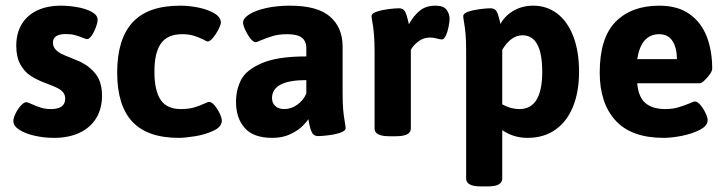

<svg xmlns="http://www.w3.org/2000/svg" viewBox="-20 -481 2576 680"><path d="M27.3 -52.2Q27.3 -63 35.2 -79.1Q43 -95.2 54 -107.2Q64.9 -119.1 73.2 -119.1Q77.6 -119.1 92.3 -112.3Q109.4 -104.5 125 -99.6Q140.6 -94.7 160.6 -94.7Q185.5 -94.7 198.2 -104Q210.9 -113.3 210.9 -131.3Q210.9 -145 203.4 -154.1Q195.8 -163.1 184.1 -168.9Q172.4 -174.8 150.9 -183.1L136.7 -188.5Q108.9 -199.2 87.9 -212.9Q66.9 -226.6 52.2 -252.7Q37.6 -278.8 37.6 -318.8Q37.6 -363.3 56.9 -395.3Q76.2 -427.2 111.8 -444.1Q147.5 -460.9 195.8 -460.9Q223.6 -460.9 253.9 -455.6Q284.2 -450.2 304.9 -439Q325.7 -427.7 325.7 -410.6Q325.7 -400.9 319.6 -384.3Q313.5 -367.7 304.7 -355Q295.9 -342.3 288.1 -342.3Q285.6 -342.3 274.4 -346.7Q259.3 -353 245.4 -356.7Q231.4 -360.4 213.4 -360.4Q167.5 -360.4 167.5 -330.1Q167.5 -316.4 176 -306.6Q184.6 -296.9 197.3 -290.5Q210 -284.2 232.9 -275.4Q259.3 -264.6 265.6 -261.7Q299.8 -244.6 320.6 -216.6Q341.3 -188.5 341.3 -141.6Q341.3 -97.2 321.3 -63.5Q301.3 -29.8 262.7 -11.2Q224.1 7.3 170.9 7.3Q137.2 7.3 104 0Q70.8 -7.3 49.1 -21Q27.3 -34.7 27.3 -52.2Z M395 -224.1Q395 -341.8 449.2 -401.4Q503.4 -460.9 618.2 -460.9Q650.9 -460.9 684.3 -453.9Q717.8 -446.8 740 -433.3Q762.2 -419.9 762.2 -400.9Q762.2 -393.1 753.7 -376.5Q745.1 -359.9 734.1 -346.9Q723.1 -334 715.8 -334Q712.4 -334 700.7 -340.8Q682.1 -349.6 665.5 -354.7Q648.9 -359.9 625 -359.9Q573.7 -359.9 550.3 -327.4Q526.9 -294.9 526.9 -227.5Q526.9 -159.7 549.1 -127.2Q571.3 -94.7 620.1 -94.7Q647 -94.7 667 -100.3Q687 -106 705.1 -114.7Q708.5 -116.2 713.4 -118.2Q718.3 -120.1 720.7 -120.1Q729.5 -120.1 740 -107.7Q750.5 -95.2 758.1 -79.1Q765.6 -63 765.6 -54.2Q765.6 -31.7 736.3 -18.1Q707 -4.4 670.9 1.5Q634.8 7.3 613.3 7.3Q502.4 7.3 448.7 -50Q395 -107.4 395 -224.1Z M815.9 -120.1Q815.9 -163.6 834 -198.5Q852.1 -233.4 907.2 -257.3Q962.4 -281.2 1064.9 -281.2V-310.1Q1064.9 -335.4 1048.8 -347.7Q1032.7 -359.9 997.6 -359.9Q968.3 -359.9 947.3 -353.8Q926.3 -347.7 901.9 -337.4Q889.2 -331.5 886.2 -331.5Q877.4 -331.5 866.9 -344.7Q856.4 -357.9 848.6 -375Q840.8 -392.1 840.8 -400.9Q840.8 -416 862.5 -429.9Q884.3 -443.8 922.4 -452.4Q960.4 -460.9 1006.8 -460.9Q1104.5 -460.9 1148.9 -422.1Q1193.4 -383.3 1193.4 -315.9V-153.3Q1193.4 -112.8 1195.6 -90.3Q1197.8 -67.9 1201.7 -45.9Q1204.1 -32.7 1204.1 -27.3Q1204.1 -17.6 1185.8 -11.2Q1167.5 -4.9 1144 -2Q1120.6 1 1106.4 1Q1091.3 1 1084.7 -12Q1078.1 -24.9 1074.2 -47.4Q1073.7 -50.3 1073.2 -53.2Q1072.8 -56.2 1071.8 -59.1Q1066.9 -49.8 1051 -34.2Q1035.2 -18.6 1007.8 -5.6Q980.5 7.3 944.3 7.3Q877.9 7.3 846.9 -27.6Q815.9 -62.5 815.9 -120.1ZM1064.9 -149.4V-197.3Q943.4 -197.3 943.4 -133.3Q943.4 -116.2 954.8 -105.5Q966.3 -94.7 986.8 -94.7Q1011.2 -94.7 1032.7 -110.1Q1054.2 -125.5 1064.9 -149.4Z M1306.6 -25.9V-301.3Q1306.6 -363.8 1298.3 -405.3Q1295.9 -418.5 1295.9 -423.8Q1295.9 -433.6 1314.2 -439.7Q1332.5 -445.8 1355.7 -448.7Q1378.9 -451.7 1393.1 -451.7Q1408.2 -451.7 1414.3 -440.4Q1420.4 -429.2 1425.3 -407.7L1428.2 -395Q1444.8 -425.3 1466.6 -443.1Q1488.3 -460.9 1522.5 -460.9Q1550.8 -460.9 1561.5 -446.5Q1572.3 -432.1 1572.3 -414.1Q1572.3 -404.3 1568.8 -386.5Q1565.4 -368.7 1559.1 -355Q1552.7 -341.3 1544.9 -341.3Q1539.6 -341.3 1528.8 -344.2Q1514.2 -348.1 1503.9 -348.1Q1480 -348.1 1462.2 -334.7Q1444.3 -321.3 1435.1 -304.7V-25.9Q1435.1 1.5 1382.3 1.5H1358.4Q1306.6 1.5 1306.6 -25.9Z M1630.9 150.9V-301.3Q1630.9 -340.3 1628.7 -362.5Q1626.5 -384.8 1623 -405.3Q1620.6 -418.5 1620.6 -423.8Q1620.6 -433.6 1638.7 -439.7Q1656.7 -445.8 1679.9 -448.7Q1703.1 -451.7 1717.3 -451.7Q1732.9 -451.7 1739 -440.2Q1745.1 -428.7 1750 -407.2L1752.4 -396Q1767.6 -424.8 1798.6 -442.9Q1829.6 -460.9 1868.7 -460.9Q1916 -460.9 1952.6 -433.6Q1989.3 -406.2 2010 -353.3Q2030.8 -300.3 2030.8 -226.6Q2030.8 -155.8 2009.3 -103Q1987.8 -50.3 1946.8 -21.5Q1905.8 7.3 1848.1 7.3Q1798.8 7.3 1758.8 -20V150.9Q1758.8 165 1746.3 172.1Q1733.9 179.2 1707 179.2H1683.1Q1656.2 179.2 1643.6 172.1Q1630.9 165 1630.9 150.9ZM1900.4 -226.6Q1900.4 -356 1830.6 -356Q1789.6 -356 1758.8 -304.7V-111.3Q1789.1 -94.7 1819.8 -94.7Q1900.4 -94.7 1900.4 -226.6Z M2104 -224.1Q2104 -346.7 2160.2 -403.8Q2216.3 -460.9 2314.9 -460.9Q2380.4 -460.9 2422.1 -431.2Q2463.9 -401.4 2483.2 -351.1Q2502.4 -300.8 2502.4 -237.3Q2502.4 -230 2493.9 -217.8Q2485.4 -205.6 2474.6 -195.8Q2463.9 -186 2458 -186H2236.8Q2241.2 -136.2 2266.4 -115.5Q2291.5 -94.7 2336.4 -94.7Q2360.8 -94.7 2380.6 -100.3Q2400.4 -106 2422.9 -115.2Q2436.5 -121.6 2441.4 -121.6Q2450.2 -121.6 2460.7 -109.1Q2471.2 -96.7 2478.8 -80.6Q2486.3 -64.5 2486.3 -55.7Q2486.3 -35.6 2459.2 -21.5Q2432.1 -7.3 2395.3 0Q2358.4 7.3 2330.6 7.3Q2216.3 7.3 2160.2 -54Q2104 -115.2 2104 -224.1ZM2377.4 -271.5Q2377.4 -311.5 2361.8 -335.7Q2346.2 -359.9 2314.9 -359.9Q2250.5 -359.9 2236.8 -271.5Z"/></svg>

Font: Jaldi
Style: Bold
Weight: 400
Designer: Pablo Cosgaya and Nicolas Silva
Foundry: Omnibus-Type
Version: Version 1.007